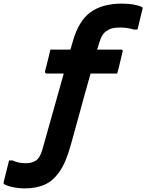

<svg xmlns="http://www.w3.org/2000/svg" viewBox="-106 -790 808 1060"><path d="M39 111Q71 111 93.5 95.5Q116 80 129 32Q157 -66 187.5 -176Q218 -286 246 -384H153Q140 -384 143 -398Q146 -410 152 -433Q158 -456 163.5 -479.5Q169 -503 172 -516H283Q289 -539 295 -558Q327 -674 393 -722Q459 -770 566 -770Q605 -770 631.5 -765Q658 -760 674 -753Q681 -750 681.5 -746.5Q682 -743 680 -737Q678 -729 672.5 -706.5Q667 -684 661.5 -661Q656 -638 653 -627H633Q615 -632 598 -635Q581 -638 556 -638Q532 -638 515 -634Q498 -630 482 -619Q466 -609 455.5 -588.5Q445 -568 431 -518Q431 -517 430 -516H563Q574 -516 571 -505Q567 -490 561.5 -466Q556 -442 550.5 -419.5Q545 -397 541 -384H394Q377 -326 358.5 -257.5Q340 -189 321 -120.5Q302 -52 286 6Q259 106 222 158.5Q185 211 138 230.5Q91 250 33 250Q-4 250 -34 243.5Q-64 237 -78 230Q-85 226 -86 223Q-87 220 -85 212L-56 96H-36Q-6 111 39 111Z"/></svg>

Font: Recursive Mn Lnr St XBd
Style: Italic
Weight: 800
Italic angle: -15°
Monospace: yes
Version: Version 1.079;hotconv 1.0.112;makeotfexe 2.5.65598; ttfautoh